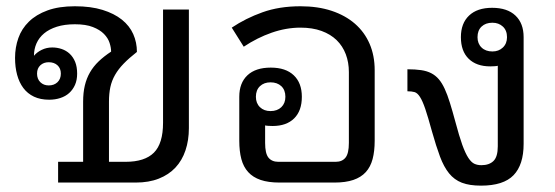

<svg xmlns="http://www.w3.org/2000/svg" viewBox="-20 -580 1764 610"><path d="M164.6 -65.9H244.1V-256.8Q244.1 -285.6 249.5 -308.3Q254.9 -331.1 265.9 -350.1Q276.9 -369.1 293.5 -385Q310.1 -400.9 333 -416Q333 -428.7 328.1 -443.8Q323.2 -459 310.3 -472.2Q297.4 -485.4 275.1 -494.1Q252.9 -502.9 217.8 -502.9Q185.1 -502.9 160.6 -495.1Q136.2 -487.3 120.1 -473.9Q104 -460.4 95.9 -442.1Q87.9 -423.8 87.9 -402.8Q97.2 -414.1 112.5 -421.6Q127.9 -429.2 146 -429.2Q161.6 -429.2 176 -424.3Q190.4 -419.4 201.4 -409.2Q212.4 -398.9 218.8 -383.3Q225.1 -367.7 225.1 -346.2Q225.1 -325.7 218.3 -310.3Q211.4 -294.9 199.7 -284.4Q188 -273.9 171.6 -268.6Q155.3 -263.2 136.2 -263.2Q108.4 -263.2 87.9 -272.9Q67.4 -282.7 54.2 -300.3Q41 -317.9 34.4 -342.3Q27.8 -366.7 27.8 -396Q27.8 -429.2 38.3 -459Q48.8 -488.8 71.8 -511.2Q94.7 -533.7 130.9 -546.9Q167 -560.1 217.8 -560.1Q268.6 -560.1 305.7 -548.6Q342.8 -537.1 367.2 -517.6Q391.6 -498 403.3 -471.7Q415 -445.3 415 -415Q390.1 -395.5 373 -377.9Q356 -360.4 345.5 -342Q335 -323.7 330.6 -303.2Q326.2 -282.7 326.2 -256.8V-65.9H378.9Q439.9 -65.9 469 -95Q498 -124 498 -189.9V-549.8H580.1V-172.9Q580.1 -134.3 569.3 -102.3Q558.6 -70.3 537.4 -47.6Q516.1 -24.9 484.6 -12.5Q453.1 0 411.1 0H164.6ZM173.3 -346.2Q173.3 -362.8 162.6 -372.6Q151.9 -382.3 134.8 -382.3Q118.7 -382.3 108.2 -372.6Q97.7 -362.8 97.7 -346.2Q97.7 -329.1 108.2 -318.8Q118.7 -308.6 134.8 -308.6Q151.9 -308.6 162.6 -318.8Q173.3 -329.1 173.3 -346.2Z M886.7 -272.5Q886.7 -293.9 873.8 -306.2Q860.8 -318.4 839.4 -318.4Q818.8 -318.4 805.9 -306.2Q793 -293.9 793 -272.5Q793 -252 805.9 -239.5Q818.8 -227.1 839.4 -227.1Q860.8 -227.1 873.8 -239.5Q886.7 -252 886.7 -272.5ZM1170.4 -132.8Q1170.4 -99.6 1163.8 -74.7Q1157.2 -49.8 1142.1 -33.2Q1127 -16.6 1102.5 -8.3Q1078.1 0 1042.5 0H868.2Q832.5 0 808.1 -8.3Q783.7 -16.6 768.6 -33.2Q753.4 -49.8 746.8 -74.7Q740.2 -99.6 740.2 -132.8V-272.5Q740.2 -316.4 766.1 -340.8Q792 -365.2 840.3 -365.2Q887.7 -365.2 913.3 -340.8Q939 -316.4 939 -272.5Q939 -228 914.6 -203.9Q890.1 -179.7 846.2 -179.7Q840.3 -179.7 832.5 -180.2Q824.7 -180.7 822.3 -181.6V-126Q822.3 -92.3 833 -79.1Q843.8 -65.9 864.3 -65.9H1046.4Q1066.9 -65.9 1077.6 -79.1Q1088.4 -92.3 1088.4 -126V-351.1Q1088.4 -381.8 1078.6 -407.7Q1068.8 -433.6 1049.6 -452.4Q1030.3 -471.2 1001.5 -481.7Q972.7 -492.2 934.6 -492.2Q889.2 -492.2 843 -476.1Q796.9 -460 754.4 -431.6L716.3 -492.2Q760.7 -522 814 -541Q867.2 -560.1 934.6 -560.1Q989.7 -560.1 1033.4 -545.7Q1077.1 -531.2 1107.7 -504.6Q1138.2 -478 1154.3 -440.7Q1170.4 -403.3 1170.4 -356.9Z M1537.6 -369.1Q1493.7 -369.1 1469 -393.3Q1444.3 -417.5 1444.3 -461.9Q1444.3 -505.9 1470.2 -530.5Q1496.1 -555.2 1543.5 -555.2Q1591.8 -555.2 1617.7 -530.5Q1643.6 -505.9 1643.6 -461.9V-123Q1643.6 -56.6 1611.6 -23.4Q1579.6 9.8 1508.3 9.8Q1471.2 9.8 1447.3 0.5Q1423.3 -8.8 1406.7 -29.3Q1390.1 -49.8 1377.9 -82.5Q1365.7 -115.2 1352.5 -162.1Q1339.8 -208.5 1331.1 -234.1Q1322.3 -259.8 1314.2 -272.2Q1306.2 -284.7 1297.1 -287.4Q1288.1 -290 1274.4 -290V-359.9Q1299.3 -359.9 1317.9 -357.2Q1336.4 -354.5 1350.1 -347.4Q1363.8 -340.3 1374 -328.4Q1384.3 -316.4 1392.8 -297.9Q1401.4 -279.3 1409.4 -253.4Q1417.5 -227.5 1426.8 -192.9Q1439 -147 1448.7 -119.9Q1458.5 -92.8 1468 -78.4Q1477.5 -64 1487.3 -59.6Q1497.1 -55.2 1509.3 -55.2Q1534.2 -55.2 1547.9 -68.6Q1561.5 -82 1561.5 -115.2V-371.1Q1559.1 -370.1 1551.3 -369.6Q1543.5 -369.1 1537.6 -369.1ZM1497.1 -461.9Q1497.1 -441.4 1510 -429Q1522.9 -416.5 1544.4 -416.5Q1564.5 -416.5 1577.6 -429Q1590.8 -441.4 1590.8 -461.9Q1590.8 -483.4 1577.6 -495.6Q1564.5 -507.8 1544.4 -507.8Q1522.9 -507.8 1510 -495.6Q1497.1 -483.4 1497.1 -461.9Z"/></svg>

Font: Noboto
Style: Regular
Weight: 400
Designer: Google
Version: Version 2.001101; 2014